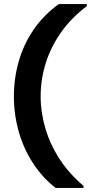

<svg xmlns="http://www.w3.org/2000/svg" viewBox="-20 -820 486 940"><path d="M252 100Q187 49 141 -22Q95 -93 71.5 -176.5Q48 -260 48 -348Q48 -437 72 -520.5Q96 -604 145 -675.5Q194 -747 268 -800H405V-790Q328 -732 277.5 -659.5Q227 -587 203 -508Q179 -429 179 -348Q179 -269 202.5 -190Q226 -111 273 -39.5Q320 32 389 90V100Z"/></svg>

Font: Albert Sans
Style: Bold
Weight: 700
Designer: Andreas Rasmussen
Foundry: a.Foundry
Version: Version 1.025